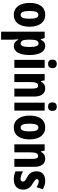

<svg xmlns="http://www.w3.org/2000/svg" viewBox="1195 -2003 1048 3478"><g transform="rotate(90 1719.0 -264.0)"><path d="M464 -276C464 -458 379 -559 250 -559C96 -559 33 -439 33 -276C33 -125 99 10 248 10C408 10 464 -129 464 -276ZM179 -274C179 -386 200 -435 249 -435C299 -435 319 -385 319 -276C319 -166 299 -114 249 -114C200 -114 179 -167 179 -274Z M814 -559C766 -559 733 -544 698 -478H690L669 -549H554V240H698V22C698 5 696 -25 692 -72H698C728 -15 768 10 818 10C916 10 977 -97 977 -273C977 -454 915 -559 814 -559ZM769 -439C812 -439 831 -384 831 -272C831 -166 811 -114 768 -114C719 -114 698 -158 698 -258V-287C698 -395 719 -439 769 -439Z M1137 -768C1084 -768 1060 -741 1060 -689C1060 -637 1086 -611 1137 -611C1189 -611 1214 -637 1214 -689C1214 -740 1191 -768 1137 -768ZM1209 -549H1065V0H1209Z M1582 -559C1528 -559 1484 -536 1460 -482H1450L1435 -549H1322V0H1466V-259C1466 -387 1481 -431 1533 -431C1575 -431 1585 -392 1585 -317V0H1729V-361C1729 -489 1674 -559 1582 -559Z M1912 -768C1859 -768 1835 -741 1835 -689C1835 -637 1861 -611 1912 -611C1964 -611 1989 -637 1989 -689C1989 -740 1966 -768 1912 -768ZM1984 -549H1840V0H1984Z M2505 -276C2505 -458 2420 -559 2291 -559C2137 -559 2074 -439 2074 -276C2074 -125 2140 10 2289 10C2449 10 2505 -129 2505 -276ZM2220 -274C2220 -386 2241 -435 2290 -435C2340 -435 2360 -385 2360 -276C2360 -166 2340 -114 2290 -114C2241 -114 2220 -167 2220 -274Z M2855 -559C2801 -559 2757 -536 2733 -482H2723L2708 -549H2595V0H2739V-259C2739 -387 2754 -431 2806 -431C2848 -431 2858 -392 2858 -317V0H3002V-361C3002 -489 2947 -559 2855 -559Z M3415 -165C3415 -252 3365 -297 3301 -335C3232 -377 3225 -387 3225 -408C3225 -431 3238 -441 3264 -441C3306 -441 3336 -423 3370 -401L3409 -515C3357 -545 3310 -559 3256 -559C3146 -559 3083 -502 3083 -403C3083 -322 3117 -270 3189 -232C3267 -192 3269 -176 3269 -154C3269 -127 3253 -113 3221 -113C3171 -113 3122 -135 3084 -158V-21C3131 1 3177 10 3230 10C3344 10 3415 -47 3415 -165Z"/></g></svg>

Font: Noto Sans Gujarati UI ExtraCondensed ExtraBold
Style: Regular
Weight: 800
Width: 2
Designer: Jelle Bosma - Monotype Design Team, Universal Thirst
Foundry: Monotype Imaging Inc.
Version: Version 2.106